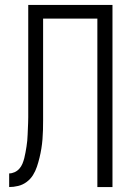

<svg xmlns="http://www.w3.org/2000/svg" viewBox="-20 -755 540 775"><path d="M373 0V-680H154V-306Q154 -287 154 -268Q154 -249 153.5 -230.5Q153 -212 151.5 -193Q150 -174 147 -155.5Q144 -137 139.5 -118.5Q135 -100 129 -82Q123 -64 113 -48Q103 -32 87.5 -20.5Q72 -9 53.5 -4.5Q35 0 17 0V-55Q28 -55 39 -60Q50 -65 58 -74Q66 -83 70.5 -94Q75 -105 78 -116.5Q81 -128 83 -140Q85 -152 87 -163.5Q89 -175 90 -187Q91 -199 91.5 -211Q92 -223 92.5 -235Q93 -247 93.5 -258.5Q94 -270 94 -282Q94 -294 94 -306V-735H434V0Z"/></svg>

Font: Iosevka Term Curly Light
Style: Regular
Weight: 300
Designer: Belleve Invis
Foundry: Belleve Invis
Version: Version 32.3.0